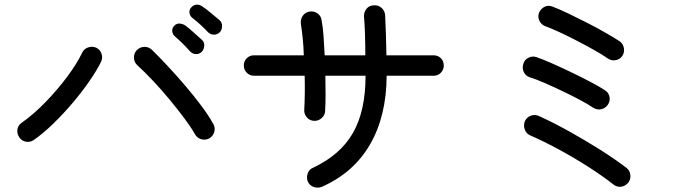

<svg xmlns="http://www.w3.org/2000/svg" viewBox="-20 -791 3040 844"><path d="M128.9 -175.8Q113.3 -165 94.7 -168Q76.2 -170.9 65.4 -186.5Q53.7 -203.1 56.6 -222.2Q59.6 -241.2 76.2 -252Q129.9 -290 182.1 -344.2Q234.4 -398.4 276.4 -455.1Q318.4 -511.7 340.8 -558.6Q348.6 -576.2 367.2 -582.5Q385.7 -588.9 403.3 -581.1Q419.9 -573.2 426.3 -554.7Q432.6 -536.1 423.8 -518.6Q406.2 -482.4 373.5 -435.1Q340.8 -387.7 300.3 -339.8Q259.8 -292 215.8 -249Q171.9 -206.1 128.9 -175.8ZM901.4 -183.6Q884.8 -173.8 865.7 -178.7Q846.7 -183.6 836.9 -201.2Q819.3 -232.4 790 -271.5Q760.7 -310.5 726.1 -352.5Q691.4 -394.5 654.3 -434.1Q617.2 -473.6 583 -504.9Q569.3 -517.6 568.8 -537.1Q568.4 -556.6 581.1 -570.3Q594.7 -584 613.8 -585Q632.8 -585.9 647.5 -572.3Q681.6 -539.1 719.7 -498Q757.8 -457 794.9 -413.6Q832 -370.1 864.3 -327.1Q896.5 -284.2 917 -247.1Q926.8 -231.4 922.4 -212.9Q918 -194.3 901.4 -183.6ZM894.5 -649.4Q861.3 -684.6 826.2 -711.9Q815.4 -719.7 813 -733.4Q810.5 -747.1 820.3 -757.8Q830.1 -769.5 843.8 -770.5Q857.4 -771.5 869.1 -762.7Q884.8 -752.9 906.7 -734.4Q928.7 -715.8 945.3 -702.1Q956.1 -692.4 956.1 -676.3Q956.1 -660.2 946.3 -649.4Q935.5 -638.7 920.4 -638.7Q905.3 -638.7 894.5 -649.4ZM867.2 -563.5Q856.4 -552.7 841.3 -553.2Q826.2 -553.7 815.4 -565.4Q785.2 -599.6 749 -630.9Q739.3 -638.7 737.3 -652.3Q735.4 -666 745.1 -676.8Q755.9 -688.5 769.5 -687.5Q783.2 -686.5 794.9 -678.7Q808.6 -668.9 830.1 -649.4Q851.6 -629.9 868.2 -615.2Q878.9 -605.5 877.9 -589.8Q877 -574.2 867.2 -563.5Z M1394.5 30.3Q1377 37.1 1358.9 30.8Q1340.8 24.4 1333 6.8Q1326.2 -9.8 1332.5 -28.3Q1338.9 -46.9 1356.4 -53.7Q1476.6 -110.4 1531.7 -207Q1586.9 -303.7 1586.9 -458H1410.2Q1411.1 -415 1411.1 -375Q1411.1 -335 1409.2 -302.7Q1408.2 -284.2 1393.6 -271.5Q1378.9 -258.8 1360.4 -259.8Q1340.8 -260.7 1328.6 -275.4Q1316.4 -290 1317.4 -308.6Q1319.3 -340.8 1319.8 -378.9Q1320.3 -417 1319.3 -458H1096.7Q1078.1 -458 1064.9 -471.2Q1051.8 -484.4 1051.8 -502.9Q1051.8 -522.5 1064.9 -535.2Q1078.1 -547.9 1096.7 -547.9H1315.4Q1314.5 -587.9 1310.5 -624Q1306.6 -660.2 1302.7 -685.5Q1299.8 -706.1 1311 -721.7Q1322.3 -737.3 1340.8 -740.2Q1360.4 -743.2 1376 -731.9Q1391.6 -720.7 1393.6 -702.1Q1399.4 -672.9 1402.3 -632.3Q1405.3 -591.8 1407.2 -547.9H1585.9Q1585.9 -594.7 1584.5 -639.6Q1583 -684.6 1580.1 -717.8Q1579.1 -737.3 1590.8 -752Q1602.5 -766.6 1622.1 -767.6Q1641.6 -769.5 1656.2 -757.3Q1670.9 -745.1 1672.9 -725.6Q1674.8 -692.4 1676.3 -644.5Q1677.7 -596.7 1678.7 -547.9H1885.7Q1905.3 -547.9 1918 -535.2Q1930.7 -522.5 1930.7 -502.9Q1930.7 -484.4 1918 -471.2Q1905.3 -458 1885.7 -458H1679.7Q1678.7 -280.3 1606.4 -155.8Q1534.2 -31.2 1394.5 30.3Z M2675.8 19.5Q2628.9 -17.6 2565.4 -58.1Q2502 -98.6 2435.1 -134.8Q2368.2 -170.9 2309.6 -196.3Q2293 -204.1 2286.6 -222.2Q2280.3 -240.2 2287.1 -257.8Q2294.9 -275.4 2313 -282.2Q2331.1 -289.1 2348.6 -281.2Q2411.1 -252.9 2481.4 -213.9Q2551.8 -174.8 2618.2 -132.8Q2684.6 -90.8 2734.4 -52.7Q2749 -41 2751 -21.5Q2752.9 -2 2741.2 12.7Q2728.5 27.3 2710 29.8Q2691.4 32.2 2675.8 19.5ZM2587.9 -317.4Q2566.4 -332 2529.8 -351.6Q2493.2 -371.1 2452.1 -390.6Q2411.1 -410.2 2373 -426.8Q2335 -443.4 2308.6 -451.2Q2291 -457 2282.7 -474.1Q2274.4 -491.2 2280.3 -509.8Q2285.2 -528.3 2302.7 -537.1Q2320.3 -545.9 2337.9 -540Q2369.1 -529.3 2410.6 -510.7Q2452.1 -492.2 2495.6 -471.2Q2539.1 -450.2 2577.1 -430.2Q2615.2 -410.2 2638.7 -394.5Q2655.3 -384.8 2659.2 -365.7Q2663.1 -346.7 2652.3 -331.1Q2641.6 -315.4 2623.5 -311Q2605.5 -306.6 2587.9 -317.4ZM2651.4 -534.2Q2627.9 -550.8 2592.3 -570.8Q2556.6 -590.8 2517.1 -611.3Q2477.5 -631.8 2440.9 -648.9Q2404.3 -666 2377 -675.8Q2359.4 -682.6 2351.1 -699.7Q2342.8 -716.8 2349.6 -735.4Q2357.4 -752.9 2374 -761.2Q2390.6 -769.5 2409.2 -761.7Q2438.5 -751 2479 -731.4Q2519.5 -711.9 2563.5 -689.5Q2607.4 -667 2644.5 -645.5Q2681.6 -624 2704.1 -609.4Q2719.7 -597.7 2722.7 -578.6Q2725.6 -559.6 2714.8 -543.9Q2704.1 -529.3 2685.5 -526.4Q2667 -523.4 2651.4 -534.2Z"/></svg>

Font: KTXP_ComRound
Style: Medium
Weight: 500
Version: Version 1.01;May 16, 2022;FontCreator 13.0.0.2683 64-bit